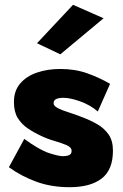

<svg xmlns="http://www.w3.org/2000/svg" viewBox="-20 -757 512 799"><path d="M411 -681 231 -531 134 -577 284 -737ZM81 -179Q144 -133 184 -120Q224 -107 242 -107Q257 -107 267.5 -111.5Q278 -116 278 -129Q278 -144 257 -153Q236 -162 206.5 -170.5Q177 -179 150 -192Q120 -206 94.5 -223.5Q69 -241 53.5 -266.5Q38 -292 38 -333Q38 -379 64 -409.5Q90 -440 134 -455Q178 -470 231 -470Q292 -470 343 -452Q394 -434 438 -408L387 -293Q356 -320 314 -335Q272 -350 244 -350Q203 -350 203 -328Q203 -316 220.5 -307Q238 -298 265.5 -289.5Q293 -281 323 -269Q355 -257 384 -240.5Q413 -224 431.5 -198Q450 -172 450 -130Q450 -50 403 -14Q356 22 270 22Q194 22 132 -0.5Q70 -23 17 -61Z"/></svg>

Font: Jost* Heavy
Style: Regular
Weight: 800
Version: Version 3.7